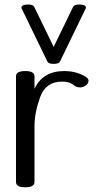

<svg xmlns="http://www.w3.org/2000/svg" viewBox="-20 -792 413 826"><path d="M349.6 -759.3Q349.6 -772.5 320.3 -772.5Q299.8 -772.5 294.4 -762.2L210.9 -590.3L127.4 -762.2Q122.6 -772.5 101.6 -772.5Q72.3 -772.5 72.3 -759.3Q72.3 -756.3 73.2 -755.4L183.6 -527.8Q188.5 -517.1 210.9 -517.1Q232.9 -517.1 238.3 -527.8L348.6 -755.4Q349.6 -756.3 349.6 -759.3ZM88.9 13.7Q48.8 13.7 48.8 -8.8V-463.9Q48.8 -486.3 88.9 -486.3Q128.4 -486.3 128.4 -463.9V-409.7Q163.6 -486.3 256.3 -486.3Q311 -486.3 351.1 -460Q360.8 -453.6 360.8 -444.3Q360.8 -433.1 347.7 -423.3Q337.4 -416 324.7 -416Q307.6 -416 293 -428.5Q278.3 -440.9 246.6 -440.9Q176.8 -440.9 152.6 -374Q128.4 -307.1 128.4 -249V-8.8Q128.4 13.7 88.9 13.7Z"/></svg>

Font: Gayathri
Style: Regular
Weight: 400
Designer: Binoy Dominic <binoy.domenic@gmail.com>
Foundry: SMC
Version: Version 1.000